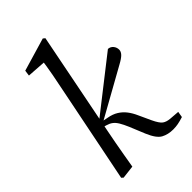

<svg xmlns="http://www.w3.org/2000/svg" viewBox="-225 -825 923 923"><g transform="rotate(-45 236.5 -363.5)"><path d="M44 0 140 -478Q151 -530 160.5 -581Q170 -632 177 -684L195 -653L78 -661L82 -690L251 -740L261 -732L158 -210Q151 -175 144.5 -140Q138 -105 132 -70Q126 -35 120 0L53 8ZM457 0Q435 7 419 10Q403 13 386 13Q351 13 325 -1Q299 -15 277 -67L245 -145Q233 -173 223 -189.5Q213 -206 201 -215Q189 -224 171 -229L142 -237V-259H151L161 -267L437 -483Q453 -482 463 -470Q473 -458 473 -442Q473 -429 461.5 -417Q450 -405 422 -390L169 -249L172 -256L202 -250Q231 -245 252 -232Q273 -219 288 -199.5Q303 -180 314 -155L343 -92Q360 -56 374 -46Q388 -36 411 -34L462 -30Z"/></g></svg>

Font: Source Serif 4
Style: Italic
Weight: 400
Italic angle: -12°
Designer: Frank Grießhammer
Foundry: Adobe Systems Incorporated
Version: Version 4.004;hotconv 1.0.116;makeotfexe 2.5.65601